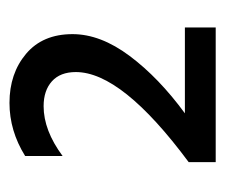

<svg xmlns="http://www.w3.org/2000/svg" viewBox="-55 -812 475 405"><g transform="rotate(-90 182.5 -609.5)"><path d="M327 -392H43V-449Q233 -590 233 -687Q233 -720 213.5 -737.5Q194 -755 161 -755Q110 -755 56 -715V-794Q109 -827 168 -827Q230 -827 271.5 -792Q313 -757 313 -694Q313 -635 267 -573.5Q221 -512 146 -457H327Z"/></g></svg>

Font: Hind Siliguri Medium
Style: Regular
Weight: 500
Designer: Jyotish Sonowal
Foundry: Indian Type Foundry
Version: Version 1.001;PS 1.0;hotconv 1.0.86;makeotf.lib2.5.63406; tt